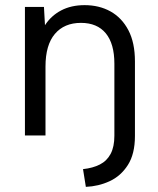

<svg xmlns="http://www.w3.org/2000/svg" viewBox="-20 -527 613 747"><path d="M77 -500H151L155 -429Q179 -466 218 -486.5Q257 -507 309 -507Q366 -507 410 -482.5Q454 -458 479.5 -409.5Q505 -361 505 -288V0H425V-279Q425 -357 391.5 -397.5Q358 -438 295 -438Q230 -438 193.5 -395Q157 -352 157 -268V0H77ZM425 1V-65H505V2Q505 72 477.5 115Q450 158 406.5 178Q363 198 314 200L303 131Q341 127 368.5 113Q396 99 410.5 71.5Q425 44 425 1Z"/></svg>

Font: Albert Sans
Style: Regular
Weight: 400
Designer: Andreas Rasmussen
Foundry: a.Foundry
Version: Version 1.025